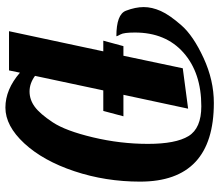

<svg xmlns="http://www.w3.org/2000/svg" viewBox="-70 -720 803 703"><g transform="rotate(90 331.5 -368.5)"><path d="M506.8 -508.8Q506.8 -610.4 478.3 -657.2Q449.7 -704.1 369.1 -704.1Q246.6 -704.1 172.9 -638.9Q99.1 -573.7 99.1 -460.9Q99.1 -420.4 106 -408.2Q112.8 -396 112.8 -393.1Q32.7 -393.1 19.3 -428Q5.9 -462.9 5.9 -493.2Q5.9 -523.4 20.3 -555.7Q34.7 -587.9 72.8 -631.3Q110.8 -674.8 192.4 -712.4Q273.9 -750 356.9 -750Q645 -750 645 -480Q645 -353.5 606.9 -239.3Q568.8 -125 504.9 -55.9Q440.9 13.2 374 13.2Q307.6 13.2 246.1 -40L237.8 0H94.2L168 -345.2H128.9L148.9 -418.9H184.1L230 -636.2L377.9 -655.8L327.1 -418.9H405.8L386.2 -345.2H311L257.8 -95.2Q285.2 -75.2 314.9 -75.2Q344.7 -75.2 370.6 -94Q396.5 -112.8 427.7 -159.9Q459 -207 482.9 -307.4Q506.8 -407.7 506.8 -508.8Z"/></g></svg>

Font: Lobster-Regular
Style: Regular
Weight: 400
Designer: Pablo Impallari
Foundry: Pablo Impallari
Version: Version 1.007; ttfautohint (v1.1) -l 8 -r 50 -G 50 -x 14 -D 